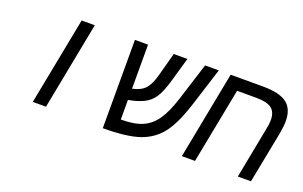

<svg xmlns="http://www.w3.org/2000/svg" viewBox="-75 -914 1949 1234"><g transform="rotate(20 900.0 -297.0)"><path d="M311 -599.1H400.9L285.2 0H194.8Z M765.1 -297.9Q823.7 -310.1 852.1 -341.8Q880.4 -373.5 897.9 -439.9L940.9 -599.1H1034.2L988.3 -439Q963.9 -352.5 936.8 -312Q909.7 -271.5 865.7 -251Q821.8 -230.5 765.1 -221.2V-86.9Q855.5 -86.9 910.6 -110.4Q965.8 -133.8 1003.7 -187.3Q1041.5 -240.7 1074.2 -342.8L1155.3 -599.1H1249L1168.9 -346.2Q1122.6 -198.2 1068.6 -127.2Q1014.6 -56.2 927.2 -25.6Q839.8 4.9 675.3 4.9V-599.1H765.1Z M1672.4 -413.1Q1672.4 -467.3 1640.9 -491.7Q1609.4 -516.1 1535.2 -516.1H1404.3L1304.2 0H1214.4L1330.1 -599.1H1552.2Q1663.1 -599.1 1714.1 -561.5Q1765.1 -523.9 1765.1 -438Q1765.1 -406.2 1755.4 -351.1L1687 0H1597.2L1665 -352.1Q1672.4 -384.3 1672.4 -413.1Z"/></g></svg>

Font: Liberation Mono
Style: Italic
Weight: 400
Italic angle: -12°
Monospace: yes
Designer: Steve Matteson
Foundry: Ascender Corporation
Version: Version 2.1.5